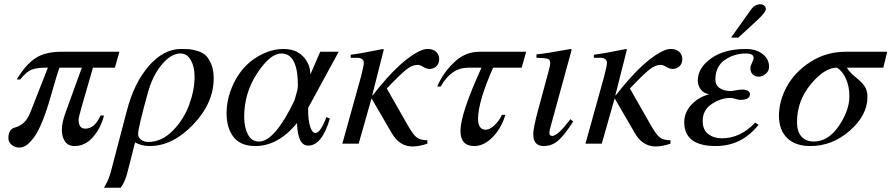

<svg xmlns="http://www.w3.org/2000/svg" viewBox="-20 -669 4151 894"><path d="M536 -428 515 -354H413Q410 -343 391 -278.5Q372 -214 359 -167.5Q346 -121 346 -112Q346 -70 377 -70Q421 -70 448 -131H464Q451 -76 414.5 -32.5Q378 11 327 11Q297 11 282.5 -10.5Q268 -32 268 -64Q268 -98 285 -144L361 -354H257Q245 -322 219 -229.5Q193 -137 167 -80Q141 -23 105 6Q88 18 69 18Q49 18 34 5Q19 -8 19 -26Q19 -67 49 -75Q99 -88 121 -145L203 -354H197Q152 -354 128 -345Q104 -336 74 -299H58Q100 -369 145.5 -398.5Q191 -428 265 -428Z M495 135 570 -151Q604 -283 673 -362Q742 -441 823 -441Q846 -441 860 -440Q874 -439 898.5 -432Q923 -425 937.5 -411.5Q952 -398 963.5 -370.5Q975 -343 975 -304Q975 -189 879.5 -89Q784 11 677 11Q639 11 609 -6L573 135Q563 176 542 205H464Q484 174 495 135ZM886 -312Q886 -358 868.5 -389Q851 -420 820 -420Q777 -420 734 -369Q691 -318 669 -239Q623 -73 623 -45Q623 -29 637 -18.5Q651 -8 672 -8Q734 -9 785 -61Q836 -113 861 -181.5Q886 -250 886 -312Z M1557 -428 1415 -167V-149Q1415 -110 1424 -80Q1433 -50 1449 -50Q1472 -50 1500 -124L1516 -117Q1479 9 1415 9Q1366 9 1363 -96Q1275 11 1169 11Q1100 11 1067.5 -31Q1035 -73 1035 -141Q1035 -202 1059.5 -261.5Q1084 -321 1126 -364Q1160 -398 1206.5 -419.5Q1253 -441 1299 -441Q1359 -441 1392 -405.5Q1425 -370 1425 -322L1471 -428ZM1367 -272Q1367 -420 1290 -420Q1238 -420 1177.5 -328Q1117 -236 1117 -125Q1117 -77 1134 -43.5Q1151 -10 1186 -10Q1259 -10 1351 -201Q1352 -207 1356.5 -220.5Q1361 -234 1364 -247Q1367 -260 1367 -272Z M1713 -225 1716 -226Q1849 -397 1945 -436Q1958 -441 1971 -441Q1997 -441 2011 -427.5Q2025 -414 2025 -394Q2025 -373 2012 -360.5Q1999 -348 1979 -348Q1967 -348 1951 -357.5Q1935 -367 1925 -367Q1899 -367 1871 -344.5Q1843 -322 1781 -257L1879 -85Q1904 -41 1921 -28.5Q1938 -16 1970 -16V0Q1931 13 1901 13Q1839 13 1803 -51L1710 -211L1650 0H1574L1660 -309Q1674 -362 1674 -376Q1674 -400 1641 -400H1613V-414Q1666 -421 1764 -441L1767 -438Z M2430 -428 2409 -354H2276Q2206 -195 2206 -116Q2206 -65 2242 -65Q2260 -65 2282 -85.5Q2304 -106 2317 -134H2333Q2315 -73 2274.5 -31Q2234 11 2188 11Q2124 11 2124 -60Q2124 -139 2222 -354H2161Q2081 -354 2032 -266H2016Q2041 -327 2093 -377.5Q2145 -428 2212 -428Z M2636 -114 2649 -103Q2607 -38 2578 -13.5Q2549 11 2512 11Q2463 11 2463 -44Q2463 -73 2485 -155L2533 -332Q2542 -364 2542 -376Q2542 -391 2530.5 -395Q2519 -399 2478 -400V-416Q2524 -420 2638 -441L2642 -438L2548 -95Q2538 -61 2538 -51Q2538 -36 2552 -36Q2577 -36 2636 -114Z M2845 -225 2848 -226Q2981 -397 3077 -436Q3090 -441 3103 -441Q3129 -441 3143 -427.5Q3157 -414 3157 -394Q3157 -373 3144 -360.5Q3131 -348 3111 -348Q3099 -348 3083 -357.5Q3067 -367 3057 -367Q3031 -367 3003 -344.5Q2975 -322 2913 -257L3011 -85Q3036 -41 3053 -28.5Q3070 -16 3102 -16V0Q3063 13 3033 13Q2971 13 2935 -51L2842 -211L2782 0H2706L2792 -309Q2806 -362 2806 -376Q2806 -400 2773 -400H2745V-414Q2798 -421 2896 -441L2899 -438Z M3384 -494 3478 -626Q3495 -649 3521 -649Q3530 -649 3538 -643Q3546 -637 3546 -627Q3546 -612 3506 -575L3418 -494ZM3496 -98 3512 -88Q3434 11 3313 11Q3166 11 3166 -100Q3166 -145 3199 -181Q3232 -217 3282 -230Q3257 -234 3243 -252.5Q3229 -271 3229 -294Q3230 -354 3291.5 -397.5Q3353 -441 3453 -441Q3501 -441 3531 -417.5Q3561 -394 3561 -358Q3561 -338 3545 -325Q3529 -312 3513 -312Q3495 -312 3484.5 -323Q3474 -334 3474 -352Q3474 -362 3481.5 -376.5Q3489 -391 3489 -400Q3489 -420 3452 -420Q3399 -420 3355 -390Q3311 -360 3311 -298Q3311 -272 3331.5 -258.5Q3352 -245 3385 -245Q3388 -245 3406 -248.5Q3424 -252 3438 -252Q3452 -252 3462 -246Q3472 -240 3472 -231Q3472 -204 3427 -204Q3418 -204 3405 -208.5Q3392 -213 3381 -213Q3337 -213 3294.5 -185Q3252 -157 3252 -106Q3252 -64 3278 -44.5Q3304 -25 3341 -25Q3428 -25 3496 -98Z M4111 -428 4093 -354H3923Q3938 -330 3964 -309.5Q3990 -289 4004.5 -269.5Q4019 -250 4019 -217Q4019 -133 3937.5 -61Q3856 11 3753 11Q3683 11 3645 -26.5Q3607 -64 3607 -130Q3607 -199 3644 -266.5Q3681 -334 3754 -381Q3827 -428 3917 -428ZM3935 -221Q3935 -267 3918.5 -303Q3902 -339 3877 -354Q3819 -354 3755 -276.5Q3691 -199 3691 -100Q3691 -56 3712 -33Q3733 -10 3769 -10Q3836 -10 3885.5 -82Q3935 -154 3935 -221Z"/></svg>

Font: STIX
Style: Italic
Weight: 400
Italic angle: -16.33°
Designer: MicroPress Inc., with final additions and corrections provided by Coen Hoffman, Elsevier (retired)
Version: Version 1.1.1